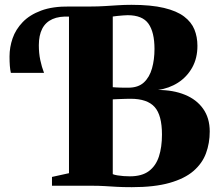

<svg xmlns="http://www.w3.org/2000/svg" viewBox="-20 -770 904 796"><path d="M526.5 6Q489 6 463.5 4.5Q438 3 414 1.5Q390 0 357.5 0H195.5V-36.5L266 -52V-743H355.5Q387 -743 414.5 -744.8Q442 -746.5 468.8 -748.2Q495.5 -750 524.5 -750Q606.5 -750 659.8 -737.2Q713 -724.5 743.2 -701.5Q773.5 -678.5 786 -647.8Q798.5 -617 798.5 -580Q798.5 -528.5 776.8 -489.8Q755 -451 718 -427.2Q681 -403.5 634.5 -397Q698 -397 746.5 -377.2Q795 -357.5 822.2 -319Q849.5 -280.5 849.5 -225Q849.5 -176.5 834 -134.5Q818.5 -92.5 782 -61Q745.5 -29.5 683 -11.8Q620.5 6 526.5 6ZM518.5 -39Q568 -39 597 -60.5Q626 -82 638.8 -121Q651.5 -160 651.5 -212Q651.5 -292.5 621 -326.5Q590.5 -360.5 521.5 -360.5Q511.5 -360.5 501 -360.2Q490.5 -360 480.8 -359.5Q471 -359 462.5 -358.8Q454 -358.5 447.5 -358V-48Q454.5 -45 466.5 -43Q478.5 -41 492 -40Q505.5 -39 518.5 -39ZM512 -406.5Q553 -406.5 576.5 -428.2Q600 -450 610.2 -486.5Q620.5 -523 620.5 -567Q620.5 -636.5 595.5 -671.8Q570.5 -707 509 -707Q502 -707 489.8 -706Q477.5 -705 465.5 -703.8Q453.5 -702.5 447.5 -701.5V-408.5Q454 -408 462 -407.5Q470 -407 478.5 -406.8Q487 -406.5 495.8 -406.5Q504.5 -406.5 512 -406.5ZM25 -468Q22 -481 20.8 -497.2Q19.5 -513.5 19.5 -536Q19.5 -574 32.2 -611Q45 -648 74 -678.2Q103 -708.5 150.8 -726.2Q198.5 -744 269 -743L274 -722L269 -701Q226 -703.5 197.5 -690.8Q169 -678 155 -650.8Q141 -623.5 141 -582.5Q141 -549.5 147 -521Q153 -492.5 162.5 -468Z"/></svg>

Font: Merriweather 96pt Black
Style: Regular
Weight: 900
Version: Version 2.100